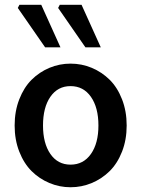

<svg xmlns="http://www.w3.org/2000/svg" viewBox="-20 -768 589 800"><path d="M273.9 12.2Q228 12.2 186 -5.4Q144 -22.9 111.8 -54.9Q79.6 -86.9 60.3 -136.2Q41 -185.5 41 -245.1Q41 -304.7 60.3 -354.2Q79.6 -403.8 111.8 -435.8Q144 -467.8 186 -485.4Q228 -502.9 273.9 -502.9Q320.3 -502.9 362.3 -485.4Q404.3 -467.8 436.8 -435.8Q469.2 -403.8 488.5 -354.2Q507.8 -304.7 507.8 -245.1Q507.8 -185.5 488.5 -136.2Q469.2 -86.9 436.8 -54.9Q404.3 -22.9 362.3 -5.4Q320.3 12.2 273.9 12.2ZM273.9 -82Q327.6 -82 358.9 -126.5Q390.1 -170.9 390.1 -245.1Q390.1 -319.8 358.9 -364.5Q327.6 -409.2 273.9 -409.2Q220.7 -409.2 189.9 -364.7Q159.2 -320.3 159.2 -245.1Q159.2 -170.9 189.9 -126.5Q220.7 -82 273.9 -82ZM168 -570.8 54.2 -734.9 61 -748H151.9L231.9 -570.8ZM335.9 -570.8 222.2 -734.9 229 -748H319.8L399.9 -570.8Z"/></svg>

Font: Source Sans 3 Semibold
Style: Regular
Weight: 600
Designer: Paul D. Hunt
Foundry: Adobe
Version: Version 3.052;hotconv 1.1.0;makeotfexe 2.6.0